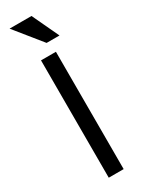

<svg xmlns="http://www.w3.org/2000/svg" viewBox="-178 -668 515 692"><g transform="rotate(-30 80.0 -322.0)"><path d="M151.4 -532.7H97.7L7.8 -644H99.1ZM110.8 0H48.8V-488.3H110.8Z"/></g></svg>

Font: SengPathom
Style: Regular
Weight: 400
Designer: John M. Durdin
Foundry: Lao Script for Windows
Version: Version 1.300